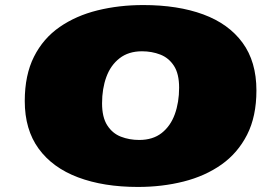

<svg xmlns="http://www.w3.org/2000/svg" viewBox="-20 -730 1090 760"><path d="M526 10Q390 10 289 -28Q188 -66 133 -141.5Q78 -217 78 -330Q78 -433 114.5 -505.5Q151 -578 216 -623Q281 -668 366 -689Q451 -710 547 -710Q684 -710 784.5 -673Q885 -636 940 -561Q995 -486 995 -372Q995 -269 958 -196.5Q921 -124 856.5 -78.5Q792 -33 707 -11.5Q622 10 526 10ZM531 -176Q585 -176 620 -203.5Q655 -231 672 -278Q689 -325 689 -383Q689 -438 668.5 -469.5Q648 -501 614.5 -514Q581 -527 542 -527Q489 -527 453.5 -499.5Q418 -472 401 -425.5Q384 -379 384 -321Q384 -266 404.5 -234Q425 -202 458.5 -189Q492 -176 531 -176Z"/></svg>

Font: Georama ExtraExtended Black
Style: Italic
Weight: 900
Width: 8
Italic angle: -9°
Designer: Jean-Baptiste Levee
Foundry: Production Type
Version: Version 1.000